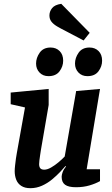

<svg xmlns="http://www.w3.org/2000/svg" viewBox="-20 -975 587 1006"><path d="M139 11Q110 11 91.5 -1Q73 -13 65 -33.5Q57 -54 57 -78Q57 -90 59 -108Q61 -126 63.5 -144.5Q66 -163 68 -172L111 -412L36 -429V-490L235 -509V-425L194 -187Q193 -179 190.5 -164Q188 -149 186.5 -135Q185 -121 185 -115Q185 -101 191 -93.5Q197 -86 212 -86Q228 -86 248 -97.5Q268 -109 287.5 -125.5Q307 -142 319 -155L379 -498L504 -509L434 -88H504V-26Q481 -13 449 -3.5Q417 6 378 6Q339 6 321 -7Q303 -20 303 -49Q303 -58 308 -72.5Q313 -87 326 -103L323 -105Q313 -93 295 -74Q277 -55 253 -35Q229 -15 200 -2Q171 11 139 11ZM438 -576Q409 -576 391 -595Q373 -614 373 -642Q373 -672 392 -699Q411 -726 449 -726Q478 -726 496.5 -707.5Q515 -689 515 -657Q515 -627 496 -601.5Q477 -576 438 -576ZM234 -576Q205 -576 187 -595Q169 -614 169 -642Q169 -672 188 -699Q207 -726 245 -726Q274 -726 292.5 -707.5Q311 -689 311 -657Q311 -627 292 -601.5Q273 -576 234 -576ZM418 -763 325 -812Q299 -825 279.5 -836.5Q260 -848 249.5 -861.5Q239 -875 239 -894Q239 -915 253 -932.5Q267 -950 301 -955L450 -803Z"/></svg>

Font: Faustina Light
Style: Bold Italic
Weight: 700
Italic angle: -8°
Version: Version 1.200